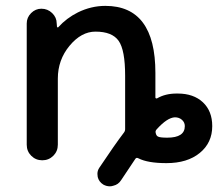

<svg xmlns="http://www.w3.org/2000/svg" viewBox="-20 -575 753 663"><path d="M521.5 -128.9Q515.6 -123 517.6 -116.2Q519.5 -106.4 525.4 -103.5Q532.2 -99.6 557.6 -99.6Q618.2 -99.6 618.2 -139.6Q618.2 -152.3 608.4 -161.1Q598.6 -169.9 584 -169.9Q557.6 -168.9 521.5 -128.9ZM412.1 -313.5Q412.1 -402.3 389.6 -434.1Q367.2 -465.8 309.6 -465.8Q260.7 -465.8 220.2 -417Q179.7 -368.2 179.7 -303.7V-75.2Q179.7 -52.7 164.1 -37.1Q148.4 -21.5 126 -21.5Q103.5 -21.5 87.9 -37.1Q72.3 -52.7 72.3 -75.2V-494.1Q72.3 -514.6 87.4 -529.8Q102.5 -544.9 123 -544.9Q144.5 -544.9 160.2 -529.8Q175.8 -514.6 175.8 -494.1L176.8 -482.4Q176.8 -481.4 178.7 -480.5Q180.7 -479.5 181.6 -481.4Q210 -512.7 249 -532.2Q294.9 -554.7 343.8 -554.7Q516.6 -554.7 516.6 -323.2V-238.3Q516.6 -236.3 518.6 -235.4Q520.5 -234.4 522.5 -235.4Q550.8 -252 589.8 -252Q591.8 -252 593.8 -252Q648.4 -252 680.7 -221.7Q712.9 -191.4 712.9 -139.6Q712.9 -82 669.9 -46.9Q627 -11.7 554.7 -11.7Q490.2 -11.7 458 -28.3Q451.2 -32.2 447.3 -26.4Q417 19.5 398.4 46.9Q388.7 62.5 371.1 66.4Q365.2 68.4 359.4 68.4Q347.7 68.4 336.9 62.5Q321.3 52.7 317.4 36.1Q316.4 30.3 316.4 25.4Q316.4 13.7 323.2 3.9Q376 -75.2 407.2 -116.2Q412.1 -122.1 412.1 -128.9Z"/></svg>

Font: Gen Jyuu Gothic Medium
Style: Regular
Weight: 500
Designer: [Source Han Sans]
Ryoko NISHIZUKA  (kana & ideographs); Paul D. Hunt (Latin, Greek & Cyrillic); Wenlong ZHANG  (bopomofo
Version: Version 1.002.20150607